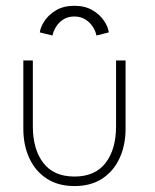

<svg xmlns="http://www.w3.org/2000/svg" viewBox="-20 -614 521 646"><path d="M90.5 -189.5Q90.5 -111.5 125.8 -65.8Q161 -20 230.5 -20Q300 -20 335.2 -65.8Q370.5 -111.5 370.5 -189.5V-410.5H402.5V-181Q402.5 -126 382.5 -82.2Q362.5 -38.5 324.2 -13.2Q286 12 230.5 12Q175.5 12 137 -13.2Q98.5 -38.5 78.5 -82.2Q58.5 -126 58.5 -181V-410.5H90.5ZM156.5 -494.5 114 -505Q116 -522.5 129.8 -543.5Q143.5 -564.5 168.8 -579.5Q194 -594.5 230 -594.5Q266 -594.5 291 -579.8Q316 -565 330 -544.2Q344 -523.5 346 -505L304.5 -494.5Q302 -508.5 292.8 -523.2Q283.5 -538 267.8 -548.2Q252 -558.5 230 -558.5Q208 -558.5 192.5 -548.2Q177 -538 168.2 -523.2Q159.5 -508.5 156.5 -494.5Z"/></svg>

Font: League Spartan Thin
Style: Regular
Weight: 100
Foundry: The League of Moveable Type
Version: Version 2.002